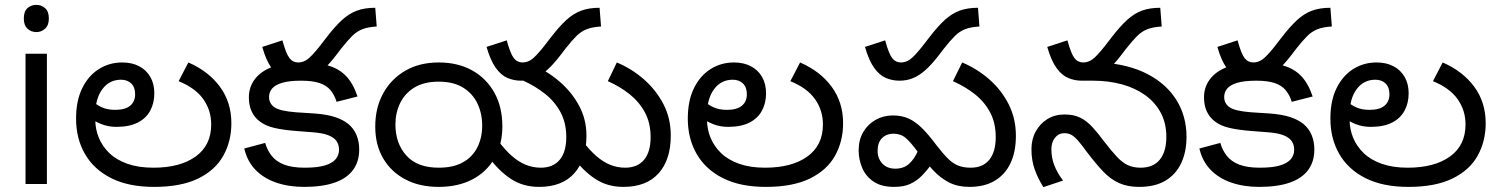

<svg xmlns="http://www.w3.org/2000/svg" viewBox="-20 -757 6168 790"><path d="M173 -536V0H85V-536ZM130 -737Q150 -737 165.5 -723.5Q181 -710 181 -681Q181 -653 165.5 -639Q150 -625 130 -625Q108 -625 93 -639Q78 -653 78 -681Q78 -710 93 -723.5Q108 -737 130 -737Z M614 12Q509 12 437.5 -24Q366 -60 329.5 -123.5Q293 -187 293 -269Q293 -343 318.5 -394.5Q344 -446 387 -473Q430 -500 483 -500Q523 -500 552.5 -484.5Q582 -469 598.5 -440.5Q615 -412 615 -373Q615 -333 598 -301.5Q581 -270 546.5 -252.5Q512 -235 459 -235Q426 -235 398 -246Q370 -257 349.5 -273Q329 -289 316 -304L339 -366Q347 -355 361.5 -340.5Q376 -326 399 -315.5Q422 -305 454 -305Q495 -305 515.5 -322Q536 -339 536 -369Q536 -398 520 -413.5Q504 -429 478 -429Q430 -429 401 -390Q372 -351 372 -284V-266Q372 -226 386.5 -190.5Q401 -155 430 -127Q459 -99 504.5 -83Q550 -67 611 -67Q721 -67 785 -113Q849 -159 849 -245Q849 -303 816.5 -349Q784 -395 715 -423L755 -500Q838 -464 885 -400Q932 -336 932 -250Q932 -176 899 -116.5Q866 -57 795.5 -22.5Q725 12 614 12Z M1201 -425Q1172 -425 1145.5 -436Q1119 -447 1097 -477.5Q1075 -508 1059 -564L1142 -591Q1157 -536 1171 -518Q1185 -500 1207 -500Q1227 -500 1244.5 -512.5Q1262 -525 1294 -565L1325 -605Q1359 -649 1387.5 -675Q1416 -701 1448 -713Q1480 -725 1524 -725L1530 -648Q1495 -646 1471.5 -637Q1448 -628 1428.5 -608.5Q1409 -589 1383 -556L1360 -526Q1332 -490 1307 -468Q1282 -446 1256.5 -435.5Q1231 -425 1201 -425ZM1231 12Q1167 12 1115.5 -6Q1064 -24 1030.5 -59Q997 -94 985 -146L1071 -169Q1080 -138 1098.5 -115Q1117 -92 1149.5 -79.5Q1182 -67 1234 -67Q1287 -67 1317.5 -76.5Q1348 -86 1361.5 -102.5Q1375 -119 1375 -141Q1375 -161 1365 -176Q1355 -191 1331 -200.5Q1307 -210 1264 -213L1199 -218Q1147 -222 1109.5 -230.5Q1072 -239 1048 -258Q1027 -274 1015.5 -298.5Q1004 -323 1004 -357Q1004 -398 1028 -430.5Q1052 -463 1099.5 -481.5Q1147 -500 1219 -500Q1285 -500 1329.5 -487.5Q1374 -475 1403.5 -444.5Q1433 -414 1451 -360L1365 -338Q1356 -367 1339.5 -386.5Q1323 -406 1294 -415.5Q1265 -425 1219 -425Q1169 -425 1140 -416Q1111 -407 1099 -392Q1087 -377 1087 -358Q1087 -331 1109.5 -315.5Q1132 -300 1198 -295L1275 -290Q1327 -286 1359.5 -275Q1392 -264 1413 -247Q1436 -228 1447 -201Q1458 -174 1458 -142Q1458 -92 1432.5 -57.5Q1407 -23 1356.5 -5.5Q1306 12 1231 12Z M1524 -236Q1524 -314 1557 -373.5Q1590 -433 1648.5 -466.5Q1707 -500 1785 -500Q1864 -500 1922.5 -467.5Q1981 -435 2014 -376Q2047 -317 2047 -237Q2047 -163 2015 -106.5Q1983 -50 1924 -19Q1865 12 1785 12Q1706 12 1647.5 -19Q1589 -50 1556.5 -105.5Q1524 -161 1524 -236ZM1607 -245Q1607 -167 1652 -117Q1697 -67 1785 -67Q1845 -67 1884.5 -89Q1924 -111 1944 -150.5Q1964 -190 1964 -240Q1964 -290 1944.5 -331Q1925 -372 1885.5 -396.5Q1846 -421 1785 -421Q1724 -421 1684.5 -396.5Q1645 -372 1626 -332Q1607 -292 1607 -245ZM2198 12Q2131 12 2080.5 -22Q2030 -56 1991 -111L2031 -176Q2059 -139 2086.5 -115Q2114 -91 2143.5 -79Q2173 -67 2205 -67Q2256 -67 2283 -99.5Q2310 -132 2310 -193Q2310 -251 2286.5 -295Q2263 -339 2222.5 -371Q2182 -403 2131 -426L2168 -492Q2230 -466 2281 -422.5Q2332 -379 2362.5 -322.5Q2393 -266 2393 -199Q2393 -100 2343 -44Q2293 12 2198 12ZM2545 12Q2478 12 2427.5 -22Q2377 -56 2338 -111L2378 -176Q2406 -139 2433.5 -115Q2461 -91 2490.5 -79Q2520 -67 2552 -67Q2603 -67 2630 -99.5Q2657 -132 2657 -193Q2657 -251 2633.5 -294.5Q2610 -338 2570.5 -369.5Q2531 -401 2481 -423L2518 -500Q2580 -474 2630 -430Q2680 -386 2710 -328Q2740 -270 2740 -199Q2740 -100 2690 -44Q2640 12 2545 12ZM2124 -425Q2095 -425 2068.5 -436Q2042 -447 2020 -477.5Q1998 -508 1982 -564L2065 -591Q2080 -536 2094 -518Q2108 -500 2130 -500Q2150 -500 2167.5 -512.5Q2185 -525 2217 -565L2248 -605Q2282 -649 2310.5 -675Q2339 -701 2371 -713Q2403 -725 2447 -725L2453 -648Q2418 -646 2394.5 -637Q2371 -628 2351.5 -608.5Q2332 -589 2306 -556L2283 -526Q2255 -490 2230 -468Q2205 -446 2179.5 -435.5Q2154 -425 2124 -425Z M3131 12Q3026 12 2954.5 -24Q2883 -60 2846.5 -123.5Q2810 -187 2810 -269Q2810 -343 2835.5 -394.5Q2861 -446 2904 -473Q2947 -500 3000 -500Q3040 -500 3069.5 -484.5Q3099 -469 3115.5 -440.5Q3132 -412 3132 -373Q3132 -333 3115 -301.5Q3098 -270 3063.5 -252.5Q3029 -235 2976 -235Q2943 -235 2915 -246Q2887 -257 2866.5 -273Q2846 -289 2833 -304L2856 -366Q2864 -355 2878.5 -340.5Q2893 -326 2916 -315.5Q2939 -305 2971 -305Q3012 -305 3032.5 -322Q3053 -339 3053 -369Q3053 -398 3037 -413.5Q3021 -429 2995 -429Q2947 -429 2918 -390Q2889 -351 2889 -284V-266Q2889 -226 2903.5 -190.5Q2918 -155 2947 -127Q2976 -99 3021.5 -83Q3067 -67 3128 -67Q3238 -67 3302 -113Q3366 -159 3366 -245Q3366 -303 3333.5 -349Q3301 -395 3232 -423L3272 -500Q3355 -464 3402 -400Q3449 -336 3449 -250Q3449 -176 3416 -116.5Q3383 -57 3312.5 -22.5Q3242 12 3131 12Z M3681 -425Q3652 -425 3625.5 -436Q3599 -447 3577 -477.5Q3555 -508 3539 -564L3622 -591Q3637 -536 3651 -518Q3665 -500 3687 -500Q3707 -500 3724.5 -512.5Q3742 -525 3774 -565L3805 -605Q3839 -649 3867.5 -675Q3896 -701 3928 -713Q3960 -725 4004 -725L4010 -648Q3975 -646 3951.5 -637Q3928 -628 3908.5 -608.5Q3889 -589 3863 -556L3840 -526Q3812 -490 3787 -468Q3762 -446 3736.5 -435.5Q3711 -425 3681 -425ZM3969 12Q3921 12 3885.5 -6Q3850 -24 3820 -56Q3790 -88 3757 -131Q3728 -171 3707 -189Q3686 -207 3656 -207Q3628 -207 3609.5 -189Q3591 -171 3591 -136Q3591 -105 3610.5 -84Q3630 -63 3664 -63Q3698 -63 3720.5 -83Q3743 -103 3759 -141L3812 -81Q3793 -54 3772 -33Q3751 -12 3724.5 0Q3698 12 3659 12Q3606 12 3574 -10Q3542 -32 3527.5 -66.5Q3513 -101 3513 -138Q3513 -182 3532 -214Q3551 -246 3583 -264Q3615 -282 3654 -282Q3690 -282 3718 -269.5Q3746 -257 3773 -230.5Q3800 -204 3832 -161Q3859 -126 3880 -105Q3901 -84 3923 -75.5Q3945 -67 3974 -67Q4024 -67 4050.5 -99.5Q4077 -132 4077 -193Q4077 -251 4054 -294.5Q4031 -338 3991 -369.5Q3951 -401 3901 -423L3939 -500Q4001 -474 4051 -430Q4101 -386 4130.5 -327.5Q4160 -269 4160 -198Q4160 -132 4137.5 -85Q4115 -38 4072.5 -13Q4030 12 3969 12Z M4667 12Q4620 12 4585 -3.5Q4550 -19 4519 -51.5Q4488 -84 4451 -133Q4430 -162 4415.5 -178.5Q4401 -195 4388.5 -202Q4376 -209 4359 -209Q4336 -209 4321 -190.5Q4306 -172 4306 -143Q4306 -108 4318 -77Q4330 -46 4354 -14L4273 13Q4251 -22 4237.5 -59.5Q4224 -97 4224 -143Q4224 -184 4241.5 -216Q4259 -248 4289.5 -267Q4320 -286 4360 -286Q4399 -286 4425.5 -272.5Q4452 -259 4474.5 -234.5Q4497 -210 4523 -175Q4553 -136 4575.5 -112Q4598 -88 4620.5 -77.5Q4643 -67 4673 -67Q4725 -67 4752 -100Q4779 -133 4779 -194Q4779 -250 4756 -293Q4733 -336 4692 -365.5Q4651 -395 4596 -410Q4541 -425 4477 -425H4433L4511 -500Q4623 -493 4701 -452.5Q4779 -412 4820.5 -345.5Q4862 -279 4862 -194Q4862 -132 4840 -85.5Q4818 -39 4775 -13.5Q4732 12 4667 12ZM4431 -425Q4402 -425 4375.5 -436Q4349 -447 4327 -477.5Q4305 -508 4289 -564L4372 -591Q4387 -536 4401 -518Q4415 -500 4437 -500Q4457 -500 4474.5 -512.5Q4492 -525 4524 -565L4555 -605Q4589 -649 4617.5 -675Q4646 -701 4678 -713Q4710 -725 4754 -725L4760 -648Q4725 -646 4701.5 -637Q4678 -628 4658.5 -608.5Q4639 -589 4613 -556L4590 -526Q4562 -490 4537 -468Q4512 -446 4486.5 -435.5Q4461 -425 4431 -425Z M5131 -425Q5102 -425 5075.5 -436Q5049 -447 5027 -477.5Q5005 -508 4989 -564L5072 -591Q5087 -536 5101 -518Q5115 -500 5137 -500Q5157 -500 5174.5 -512.5Q5192 -525 5224 -565L5255 -605Q5289 -649 5317.5 -675Q5346 -701 5378 -713Q5410 -725 5454 -725L5460 -648Q5425 -646 5401.5 -637Q5378 -628 5358.5 -608.5Q5339 -589 5313 -556L5290 -526Q5262 -490 5237 -468Q5212 -446 5186.5 -435.5Q5161 -425 5131 -425ZM5161 12Q5097 12 5045.5 -6Q4994 -24 4960.5 -59Q4927 -94 4915 -146L5001 -169Q5010 -138 5028.5 -115Q5047 -92 5079.5 -79.5Q5112 -67 5164 -67Q5217 -67 5247.5 -76.5Q5278 -86 5291.5 -102.5Q5305 -119 5305 -141Q5305 -161 5295 -176Q5285 -191 5261 -200.5Q5237 -210 5194 -213L5129 -218Q5077 -222 5039.5 -230.5Q5002 -239 4978 -258Q4957 -274 4945.5 -298.5Q4934 -323 4934 -357Q4934 -398 4958 -430.5Q4982 -463 5029.5 -481.5Q5077 -500 5149 -500Q5215 -500 5259.5 -487.5Q5304 -475 5333.5 -444.5Q5363 -414 5381 -360L5295 -338Q5286 -367 5269.5 -386.5Q5253 -406 5224 -415.5Q5195 -425 5149 -425Q5099 -425 5070 -416Q5041 -407 5029 -392Q5017 -377 5017 -358Q5017 -331 5039.5 -315.5Q5062 -300 5128 -295L5205 -290Q5257 -286 5289.5 -275Q5322 -264 5343 -247Q5366 -228 5377 -201Q5388 -174 5388 -142Q5388 -92 5362.5 -57.5Q5337 -23 5286.5 -5.5Q5236 12 5161 12Z M5775 12Q5670 12 5598.5 -24Q5527 -60 5490.5 -123.5Q5454 -187 5454 -269Q5454 -343 5479.5 -394.5Q5505 -446 5548 -473Q5591 -500 5644 -500Q5684 -500 5713.5 -484.5Q5743 -469 5759.5 -440.5Q5776 -412 5776 -373Q5776 -333 5759 -301.5Q5742 -270 5707.5 -252.5Q5673 -235 5620 -235Q5587 -235 5559 -246Q5531 -257 5510.5 -273Q5490 -289 5477 -304L5500 -366Q5508 -355 5522.5 -340.5Q5537 -326 5560 -315.5Q5583 -305 5615 -305Q5656 -305 5676.5 -322Q5697 -339 5697 -369Q5697 -398 5681 -413.5Q5665 -429 5639 -429Q5591 -429 5562 -390Q5533 -351 5533 -284V-266Q5533 -226 5547.5 -190.5Q5562 -155 5591 -127Q5620 -99 5665.5 -83Q5711 -67 5772 -67Q5882 -67 5946 -113Q6010 -159 6010 -245Q6010 -303 5977.5 -349Q5945 -395 5876 -423L5916 -500Q5999 -464 6046 -400Q6093 -336 6093 -250Q6093 -176 6060 -116.5Q6027 -57 5956.5 -22.5Q5886 12 5775 12Z"/></svg>

Font: hexltelugu05
Style: Book
Weight: 400
Designer: Jelle Bosma - Monotype Design Team
Foundry: Monotype Imaging Inc.
Version: Version 2.003